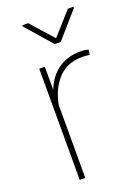

<svg xmlns="http://www.w3.org/2000/svg" viewBox="-141 -797 617 857"><g transform="rotate(-20 167.0 -368.0)"><path d="M319.8 -532.7C311.5 -536.1 298.8 -538.1 282.7 -538.1C196.3 -538.1 139.6 -492.2 110.4 -418.5V-528.3H84V0H110.4V-345.7C118.7 -393.1 137.2 -433.1 166 -464.8C194.8 -496.6 233.4 -512.2 282.7 -512.2C294.9 -512.2 306.6 -510.7 316.9 -509.3ZM79.1 -736.3V-731L186.5 -607.9H215.3L321.8 -730V-736.3H295.9L201.2 -630.4L106.9 -736.3Z"/></g></svg>

Font: Vazirmatn Thin
Style: Regular
Weight: 100
Designer: Saber Rastikerdar
Foundry: Saber Rastikerdar
Version: Version 33.003